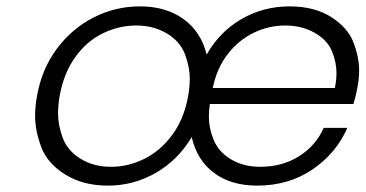

<svg xmlns="http://www.w3.org/2000/svg" viewBox="-20 -574 1146 602"><path d="M1101 -302Q1096 -273 1088 -248H638Q635 -228 635 -209Q635 -171 650.5 -134Q666 -97 705 -74Q744 -51 796 -51Q865 -51 917.5 -84Q970 -117 995 -173H1069Q1034 -93 959.5 -42.5Q885 8 786 8Q705 8 651.5 -31.5Q598 -71 581 -144Q538 -72 468.5 -32Q399 8 318 8Q241 8 185 -26.5Q129 -61 109.5 -112.5Q90 -164 90 -211Q90 -240 96 -273Q111 -358 158.5 -421.5Q206 -485 274 -519.5Q342 -554 419 -554Q500 -554 555 -514.5Q610 -475 628 -403Q669 -475 737.5 -514.5Q806 -554 888 -554Q966 -554 1018.5 -520.5Q1071 -487 1088.5 -440.5Q1106 -394 1106 -353Q1106 -328 1101 -302ZM328 -51Q382 -51 432.5 -76Q483 -101 520 -151Q557 -201 570 -273Q575 -302 575 -327Q575 -365 559.5 -405Q544 -445 502.5 -469.5Q461 -494 407 -494Q353 -494 302.5 -469.5Q252 -445 216 -395Q180 -345 167 -273Q162 -244 162 -218Q162 -181 177 -141Q192 -101 233 -76Q274 -51 328 -51ZM1030 -298Q1035 -323 1035 -345Q1035 -379 1020.5 -414Q1006 -449 966 -471.5Q926 -494 874 -494Q823 -494 776 -471.5Q729 -449 694.5 -405Q660 -361 647 -298Z"/></svg>

Font: Fz Poppins Light
Style: Italic
Weight: 300
Italic angle: -10°
Designer: Ninad Kale (Devanagari), Jonny Pinhorn (Latin)
Foundry: Indian Type Foundry
Version: Vit hóa bi Vntype.Com & FontZin.Com